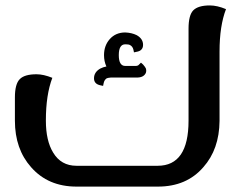

<svg xmlns="http://www.w3.org/2000/svg" viewBox="-20 -691 859 711"><path d="M756.8 -670.9Q784.2 -670.9 816.9 -657.2Q793 -595.2 793 -500V-243.2Q792 -138.2 732.9 -71.8Q670.9 0 564.9 0H263.2Q158.2 0 95.2 -71.8Q35.2 -139.2 35.2 -244.1V-330.1Q35.2 -379.9 53.2 -397.9Q70.8 -416 115.2 -416Q141.1 -416 173.8 -402.8Q149.9 -339.8 149.9 -245.1V-244.1Q149.9 -169.9 176.8 -126Q206.1 -77.1 263.2 -77.1H564Q678.2 -77.1 678.2 -244.1V-585Q678.2 -634.8 695.8 -652.8Q713.9 -670.9 756.8 -670.9ZM520 -438Q521.5 -433.6 521.5 -429.2Q521.5 -425.3 520 -420.9Q512.2 -403.8 486.8 -403.8H390.1Q378.9 -402.8 375 -400.9Q366.2 -395 363.8 -382.8L361.8 -373L352.1 -375Q328.1 -379.9 328.1 -400.9Q328.1 -423.8 351.1 -437Q362.8 -442.9 374 -444.8Q365.2 -463.9 365.2 -486.8Q365.2 -522 386.2 -545.9Q408.2 -570.8 443.8 -570.8Q467.8 -569.8 485.8 -561Q509.8 -547.9 509.8 -524.9Q509.8 -514.2 503.9 -507.8Q498 -501 484.9 -499L476.1 -497.1L474.1 -506.8Q471.2 -519 461.9 -523.9Q457 -526.9 445.8 -526.9H443.8Q419.9 -526.9 419.9 -486.8Q419.9 -446.8 443.8 -446.8H481.9Q491.2 -446.8 495.1 -452.1L502 -459L509.8 -452.1Q517.1 -443.8 520 -438Z"/></svg>

Font: Sukar
Style: Bold
Weight: 700
Designer: Dario Muhafara - Ghiath Alsory
Foundry: Dario Muhafara - Ghiath Alsory
Version: Version 1.00 March 27, 2016, initial release